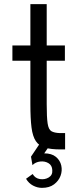

<svg xmlns="http://www.w3.org/2000/svg" viewBox="-20 -720 384 929"><path d="M127 -216V-426H40V-500H127V-700H206V-500H294V-426H206V-216Q206 -152 210.5 -122.5Q215 -93 229 -85Q243 -77 270 -76H295V3H273Q227 3 198 -5.5Q169 -14 153.5 -37Q138 -60 132.5 -103Q127 -146 127 -216ZM183 189Q161 189 140 178Q119 167 106 145L138 122Q150 143 173.5 146.5Q197 150 216 138.5Q235 127 233 103Q232 80 214.5 69.5Q197 59 174.5 61.5Q152 64 137 79L130 38L179 -35L223 -20L194 22Q230 22 250.5 39Q271 56 276.5 81Q282 106 273 130.5Q264 155 241.5 172Q219 189 183 189Z"/></svg>

Font: Kulim Park
Style: Regular
Weight: 400
Designer: Noponies / Dale Sattler
Foundry: Noponies
Version: Version 1.000; ttfautohint (v1.8.3)